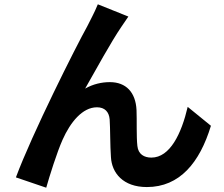

<svg xmlns="http://www.w3.org/2000/svg" viewBox="-20 -820 1040 893"><path d="M577 -743 435 -800C418 -758 399 -725 386 -698C333 -603 128 -195 54 5L195 53C210 0 245 -112 271 -170C307 -251 363 -321 431 -321C467 -321 487 -300 490 -265C493 -224 492 -142 496 -89C500 -16 552 50 663 50C816 50 909 -64 961 -235L853 -323C824 -199 771 -87 684 -87C651 -87 623 -102 619 -141C614 -183 617 -263 615 -308C611 -391 566 -438 491 -438C453 -438 413 -429 376 -408C426 -496 496 -624 545 -696C556 -712 567 -729 577 -743Z"/></svg>

Font: Noto Sans TC
Style: Bold
Weight: 700
Designer: Ryoko NISHIZUKA 西塚涼子 (kana, bopomofo & ideographs); Paul D. Hunt (Latin, Greek & Cyrillic); Sandoll Communications 산돌커뮤니
Foundry: Adobe
Version: Version 2.004;hotconv 1.0.118;makeotfexe 2.5.65603